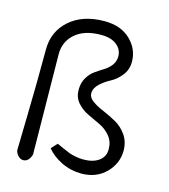

<svg xmlns="http://www.w3.org/2000/svg" viewBox="-110 -803 806 915"><g transform="rotate(15 292.5 -345.0)"><path d="M468.8 -560.5Q468.8 -521.5 445.3 -492.7Q421.9 -463.9 394.5 -449.7Q367.2 -435.5 343.8 -414.1Q320.3 -392.6 320.3 -366.2Q320.3 -345.7 342.8 -329.6Q365.2 -313.5 397.9 -299.8Q430.7 -286.1 462.9 -268.1Q495.1 -250 517.6 -217.8Q540 -185.5 540 -141.6Q540 -79.1 494.1 -32.2Q448.2 14.6 375 15.6Q321.3 15.6 274.9 -6.8Q228.5 -29.3 201.2 -63.5L228.5 -92.8Q240.2 -87.9 263.7 -77.1Q287.1 -66.4 296.9 -63Q306.6 -59.6 325.7 -55.7Q344.7 -51.8 366.2 -51.8Q412.1 -51.8 440.9 -72.3Q469.7 -92.8 469.7 -129.9Q469.7 -168 447.8 -194.3Q425.8 -220.7 394.5 -235.4Q363.3 -250 332.5 -264.6Q301.8 -279.3 279.8 -304.7Q257.8 -330.1 257.8 -367.2Q257.8 -401.4 272.5 -426.3Q287.1 -451.2 307.6 -465.8Q328.1 -480.5 349.1 -493.2Q370.1 -505.9 384.8 -524.9Q399.4 -543.9 399.4 -569.3Q399.4 -602.5 372.1 -625Q344.7 -647.5 294.9 -647.5Q211.9 -647.5 166.5 -607.4Q121.1 -567.4 122.1 -504.9L127.9 -12.7Q116.2 25.4 88.9 25.4Q76.2 25.4 64.9 14.6Q53.7 3.9 49.8 -12.7Q49.8 -23.4 53.7 -185.5Q57.6 -347.7 57.6 -511.7Q57.6 -601.6 122.1 -658.2Q186.5 -714.8 293.9 -714.8Q374 -714.8 421.4 -669.4Q468.8 -624 468.8 -560.5Z"/></g></svg>

Font: Neucha
Style: Regular
Weight: 400
Designer: Jovanny Lemonad
Foundry: Jovanny Lemonad
Version: Version 001.001